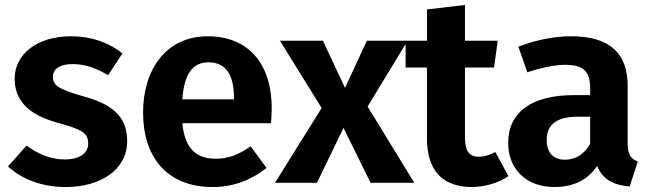

<svg xmlns="http://www.w3.org/2000/svg" viewBox="-20 -736 2625 773"><path d="M266 -590C127 -590 39 -516 39 -419C39 -333 93 -275 208 -243C314 -214 335 -200 335 -157C335 -118 298 -94 241 -94C184 -94 131 -117 87 -150L12 -66C66 -16 146 17 245 17C381 17 492 -50 492 -168C492 -270 428 -318 313 -349C213 -378 193 -393 193 -427C193 -458 221 -478 272 -478C322 -478 368 -462 415 -433L473 -521C419 -564 349 -590 266 -590Z M1074 -299C1074 -482 978 -590 816 -590C649 -590 556 -456 556 -283C556 -104 652 17 836 17C925 17 997 -15 1053 -60L989 -147C939 -112 898 -97 850 -97C776 -97 725 -130 714 -240H1071C1072 -256 1074 -280 1074 -299ZM922 -336H714C722 -445 759 -485 820 -485C893 -485 922 -429 922 -342Z M1460 -307 1621 -572H1457L1369 -382L1280 -572H1107L1275 -301L1087 0H1256L1363 -221L1472 0H1648Z M1974 -124C1950 -111 1930 -105 1909 -105C1870 -105 1852 -126 1852 -183V-464H1969L1984 -572H1852V-716L1699 -698V-572H1613V-464H1699V-179C1699 -52 1759 16 1878 17C1929 17 1985 2 2027 -27Z M2507 -159V-390C2507 -519 2438 -590 2279 -590C2214 -590 2139 -576 2067 -548L2103 -445C2160 -464 2216 -475 2254 -475C2325 -475 2356 -453 2356 -381V-353H2290C2121 -353 2026 -285 2026 -160C2026 -56 2098 17 2212 17C2280 17 2343 -6 2384 -68C2407 -12 2451 9 2515 15L2548 -86C2521 -96 2507 -112 2507 -159ZM2255 -93C2207 -93 2181 -122 2181 -173C2181 -235 2222 -266 2306 -266H2356V-157C2333 -116 2298 -93 2255 -93Z"/></svg>

Font: Glow Sans SC Normal
Style: Bold
Weight: 700
Designer: Ryoko NISHIZUKA (kana, bopomofo & ideographs); Paul D. Hunt (Latin, Greek & Cyrillic); Sandoll Communications, Soo-young
Version: Version 0.93